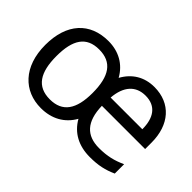

<svg xmlns="http://www.w3.org/2000/svg" viewBox="-86 -826 1118 1118"><g transform="rotate(45 473.0 -267.5)"><path d="M677 -545C595 -545 531 -506 492 -435C452 -507 383 -545 299 -545C147 -545 54 -445 54 -269C54 -90 156 10 296 10C384 10 454 -28 495 -101C537 -27 608 10 699 10C770 10 816 -1 870 -25V-102C817 -78 770 -65 700 -65C597 -65 541 -123 538 -251H894V-304C894 -450 812 -545 677 -545ZM676 -473C763 -473 801 -413 801 -321H540C548 -420 596 -473 676 -473ZM295 -472C400 -472 447 -404 447 -265C447 -132 401 -63 297 -63C191 -63 146 -134 146 -269C146 -403 190 -472 295 -472Z"/></g></svg>

Font: Noto Sans Elbasan
Style: Regular
Weight: 400
Designer: Monotype Design Team
Foundry: Monotype Imaging Inc.
Version: Version 2.004